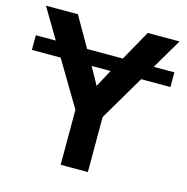

<svg xmlns="http://www.w3.org/2000/svg" viewBox="-112 -830 910 932"><g transform="rotate(15 343.0 -364.0)"><path d="M691.4 -576.2V-502.4H-4.9V-576.2ZM274.4 0V-276.4L5.4 -727.5H166L293 -506.3Q311 -475.6 327.6 -444.8Q344.2 -414.1 360.8 -383.3H327.1Q343.3 -414.1 359.6 -444.8Q376 -475.6 393.1 -506.3L517.1 -727.5H676.8L411.1 -276.4V0Z"/></g></svg>

Font: Inter Cardless Display
Style: Bold
Weight: 700
Designer: Rasmus Andersson
Foundry: rsms
Version: Version 4.001;git-9221beed3